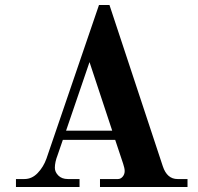

<svg xmlns="http://www.w3.org/2000/svg" viewBox="-20 -750 794 770"><path d="M245 -226 339 -501 430 -226ZM44 0H299V-32H252C236 -32 223.3 -36.7 214 -46C204.7 -55.3 200 -65.7 200 -77C200 -92.3 203.7 -109.3 211 -128L232 -189H442L474 -93C478 -81 480 -71.3 480 -64C480 -55.3 477.3 -47.8 472 -41.5C466.7 -35.2 460.3 -32 453 -32H381V0H732V-32H692C664 -32 644.3 -49 633 -83L419 -730H377L166 -113C158 -91 146.3 -72 131 -56C115.7 -40 98 -32 78 -32H44Z"/></svg>

Font: Km Standard TT
Style: Bold
Weight: 700
Designer: Alexey Kryukov <alexios@thessalonica.org.ru>
Version: Version 2.0.2